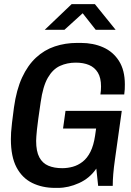

<svg xmlns="http://www.w3.org/2000/svg" viewBox="-20 -905 640 935"><path d="M248 10Q186 10 137 -14Q88 -38 60.5 -90Q33 -142 33 -227Q33 -242 34 -260Q35 -278 38.5 -307Q42 -336 48 -382Q60 -468 87.5 -527.5Q115 -587 155.5 -624.5Q196 -662 247 -679Q298 -696 355 -696H374Q434 -696 482.5 -674.5Q531 -653 559.5 -608Q588 -563 588 -494Q588 -482 587.5 -470Q587 -458 585 -445H469Q472 -463 472 -484Q472 -526 456.5 -551.5Q441 -577 413.5 -588.5Q386 -600 349 -600Q307 -600 272 -584Q237 -568 213 -526.5Q189 -485 178 -407Q171 -359 166.5 -327Q162 -295 160 -274.5Q158 -254 157 -241Q156 -228 156 -219Q156 -168 171.5 -139Q187 -110 215.5 -98Q244 -86 283 -86Q309 -86 334.5 -93Q360 -100 382.5 -117.5Q405 -135 420.5 -166Q436 -197 443 -244L448 -279H287L299 -365H573L540 -130Q534 -88 531.5 -57Q529 -26 529 0H458L449 -84Q417 -37 365 -13.5Q313 10 262 10ZM198 -760 329 -885H442L543 -760H446L368 -859H403L294 -760Z"/></svg>

Font: Chivo Mono Medium
Style: Italic
Weight: 500
Italic angle: -8.05°
Monospace: yes
Designer: Hector Gatti
Foundry: Omnibus-Type
Version: Version 1.008